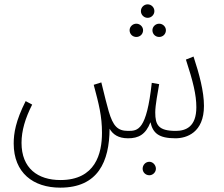

<svg xmlns="http://www.w3.org/2000/svg" viewBox="-20 -631 1029 883"><path d="M659 -549C676 -549 690 -563 690 -580C690 -597 676 -611 659 -611C642 -611 628 -597 628 -580C628 -563 642 -549 659 -549ZM607 -461C624 -461 638 -474 638 -492C638 -508 624 -522 607 -522C590 -522 576 -508 576 -492C576 -474 590 -461 607 -461ZM712 -461C729 -461 743 -474 743 -492C743 -508 729 -522 712 -522C695 -522 681 -508 681 -492C681 -474 695 -461 712 -461ZM257 232C431 232 483 112 484 -39C499 -13 524 5 569 5C617 5 650 -12 672 -69C683 -19 710 5 787 5C838 5 918 -21 918 -144C918 -210 897 -289 870 -371L835 -357C868 -256 883 -195 883 -138C883 -48 835 -29 788 -29C708 -29 694 -57 694 -114C694 -148 706 -208 712 -244L678 -250C654 -31 614 -29 569 -29C521 -29 500 -51 480 -119C469 -157 465 -176 446 -252L411 -241C435 -151 449 -97 449 -20C449 75 419 197 258 197C154 197 79 143 79 26C79 -30 96 -87 128 -150L98 -166C52 -75 43 -18 43 29C43 164 133 232 257 232ZM667 175C683 175 697 161 697 145C697 128 683 113 667 113C649 113 636 128 636 145C636 161 649 175 667 175Z"/></svg>

Font: Noto Sans Arabic UI Cn XLt
Style: Regular
Weight: 200
Width: 3
Designer: Monotype Design Team, Nadine Chahine and Nizar Qandah
Foundry: Monotype Imaging Inc.
Version: Version 2.010